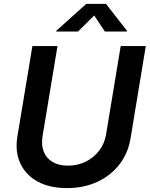

<svg xmlns="http://www.w3.org/2000/svg" viewBox="-20 -967 778 998"><path d="M328.1 10.7Q237.3 10.7 175 -23.7Q112.8 -58.1 85.2 -118.7Q57.6 -179.2 70.3 -257.3L148.4 -727.5H278.8L201.2 -259.3Q193.8 -212.9 207.5 -178.5Q221.2 -144 253.4 -125Q285.6 -106 333.5 -106Q384.8 -106 426.8 -127.2Q468.8 -148.4 496.3 -185.1Q523.9 -221.7 531.2 -267.6L607.4 -727.5H737.8L658.7 -248.5Q646 -170.4 600.6 -112.1Q555.2 -53.7 485.1 -21.5Q415 10.7 328.1 10.7ZM385.7 -803.2H272L272.9 -807.1L428.2 -946.8H530.8L640.1 -807.1L639.2 -803.2H524.9L469.7 -886.7Z"/></svg>

Font: Inter SemiBold
Style: Italic
Weight: 600
Italic angle: -9.3988°
Designer: Rasmus Andersson
Foundry: rsms
Version: Version 4.001;git-66647c0bb